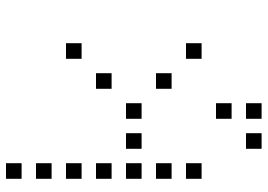

<svg xmlns="http://www.w3.org/2000/svg" viewBox="-146 -570 892 640"><g transform="rotate(-90 300.0 -250.0)"><path d="M25 -676Q24 -676 24 -676Q24 -676 24 -675V-625Q24 -624 24 -624Q24 -624 25 -624H75Q76 -624 76 -624Q76 -624 76 -625V-675Q76 -676 76 -676Q76 -676 75 -676ZM25 -576Q24 -576 24 -576Q24 -576 24 -575V-525Q24 -524 24 -524Q24 -524 25 -524H75Q76 -524 76 -524Q76 -524 76 -525V-575Q76 -576 76 -576Q76 -576 75 -576ZM25 -476Q24 -476 24 -476Q24 -476 24 -475V-425Q24 -424 24 -424Q24 -424 25 -424H75Q76 -424 76 -424Q76 -424 76 -425V-475Q76 -476 76 -476Q76 -476 75 -476ZM425 -476Q424 -476 424 -476Q424 -476 424 -475V-425Q424 -424 424 -424Q424 -424 425 -424H475Q476 -424 476 -424Q476 -424 476 -425V-475Q476 -476 476 -476Q476 -476 475 -476ZM25 -376Q24 -376 24 -376Q24 -376 24 -375V-325Q24 -324 24 -324Q24 -324 25 -324H75Q76 -324 76 -324Q76 -324 76 -325V-375Q76 -376 76 -376Q76 -376 75 -376ZM325 -376Q324 -376 324 -376Q324 -376 324 -375V-325Q324 -324 324 -324Q324 -324 325 -324H375Q376 -324 376 -324Q376 -324 376 -325V-375Q376 -376 376 -376Q376 -376 375 -376ZM25 -276Q24 -276 24 -276Q24 -276 24 -275V-225Q24 -224 24 -224Q24 -224 25 -224H75Q76 -224 76 -224Q76 -224 76 -225V-275Q76 -276 76 -276Q76 -276 75 -276ZM125 -276Q124 -276 124 -276Q124 -276 124 -275V-225Q124 -224 124 -224Q124 -224 125 -224H175Q176 -224 176 -224Q176 -224 176 -225V-275Q176 -276 176 -276Q176 -276 175 -276ZM225 -276Q224 -276 224 -276Q224 -276 224 -275V-225Q224 -224 224 -224Q224 -224 225 -224H275Q276 -224 276 -224Q276 -224 276 -225V-275Q276 -276 276 -276Q276 -276 275 -276ZM25 -176Q24 -176 24 -176Q24 -176 24 -175V-125Q24 -124 24 -124Q24 -124 25 -124H75Q76 -124 76 -124Q76 -124 76 -125V-175Q76 -176 76 -176Q76 -176 75 -176ZM325 -176Q324 -176 324 -176Q324 -176 324 -175V-125Q324 -124 324 -124Q324 -124 325 -124H375Q376 -124 376 -124Q376 -124 376 -125V-175Q376 -176 376 -176Q376 -176 375 -176ZM25 -76Q24 -76 24 -76Q24 -76 24 -75V-25Q24 -24 24 -24Q24 -24 25 -24H75Q76 -24 76 -24Q76 -24 76 -25V-75Q76 -76 76 -76Q76 -76 75 -76ZM425 -76Q424 -76 424 -76Q424 -76 424 -75V-25Q424 -24 424 -24Q424 -24 425 -24H475Q476 -24 476 -24Q476 -24 476 -25V-75Q476 -76 476 -76Q476 -76 475 -76ZM225 24Q224 24 224 24Q224 24 224 25V75Q224 76 224 76Q224 76 225 76H275Q276 76 276 76Q276 76 276 75V25Q276 24 276 24Q276 24 275 24ZM125 124Q124 124 124 124Q124 124 124 125V175Q124 176 124 176Q124 176 125 176H175Q176 176 176 176Q176 176 176 175V125Q176 124 176 124Q176 124 175 124ZM225 124Q224 124 224 124Q224 124 224 125V175Q224 176 224 176Q224 176 225 176H275Q276 176 276 176Q276 176 276 175V125Q276 124 276 124Q276 124 275 124Z"/></g></svg>

Font: Doto
Style: Regular
Weight: 400
Monospace: yes
Version: Version 1.000